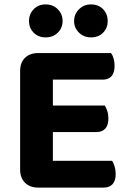

<svg xmlns="http://www.w3.org/2000/svg" viewBox="-20 -846 584 868"><path d="M71 -424H219V-6Q210 -4 191.5 -1Q173 2 152 2Q115 2 93 -20Q71 -42 71 -79ZM219 -182H71V-525Q71 -563 93 -584.5Q115 -606 152 -606Q173 -606 191.5 -603Q210 -600 219 -598ZM152 -249V-369H454Q460 -359 465 -344Q470 -329 470 -311Q470 -279 455.5 -264Q441 -249 417 -249ZM152 2V-119H487Q493 -110 498 -94Q503 -78 503 -60Q503 -28 488.5 -13Q474 2 450 2ZM152 -486V-606H482Q489 -597 493.5 -582Q498 -567 498 -549Q498 -517 484 -501.5Q470 -486 445 -486ZM263 -751Q263 -720 241.5 -698.5Q220 -677 186 -677Q153 -677 132 -698.5Q111 -720 111 -751Q111 -782 132 -804Q153 -826 186 -826Q220 -826 241.5 -804Q263 -782 263 -751ZM467 -751Q467 -720 446.5 -698.5Q426 -677 391 -677Q359 -677 337 -698.5Q315 -720 315 -751Q315 -782 337 -804Q359 -826 391 -826Q426 -826 446.5 -804Q467 -782 467 -751Z"/></svg>

Font: Baloo Bhaijaan 2
Style: Bold
Weight: 700
Designer: Sanskriti Dholi, Noopur Datye and Ek Type
Foundry: Ek Type
Version: Version 1.701